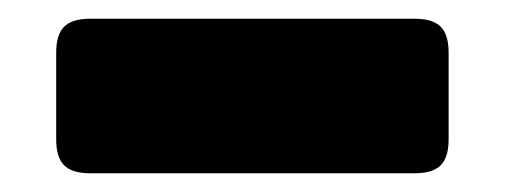

<svg xmlns="http://www.w3.org/2000/svg" viewBox="-20 -945 540 205"><path d="M423 -760H76Q57 -760 48.5 -768.5Q40 -777 40 -796V-889Q40 -908 48.5 -916.5Q57 -925 76 -925H423Q442 -925 450.5 -916.5Q459 -908 459 -889V-796Q459 -777 450.5 -768.5Q442 -760 423 -760Z"/></svg>

Font: Bungee
Style: Regular
Weight: 400
Designer: David Jonathan Ross
Foundry: David Jonathan Ross
Version: Version 1.001;PS 1.0;hotconv 1.0.72;makeotf.lib2.5.5900